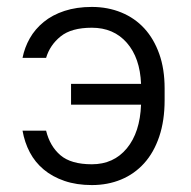

<svg xmlns="http://www.w3.org/2000/svg" viewBox="-20 -527 550 554"><path d="M245 7Q201 7 166 -5Q131 -17 106 -38Q81 -59 66 -87.5Q51 -116 45 -150H113Q124 -105 154.5 -79Q185 -53 245 -53Q308 -53 346 -99Q384 -145 387 -225H185V-285H387Q384 -360 346 -403.5Q308 -447 245 -447Q186 -447 155 -422Q124 -397 113 -360H45Q51 -390 66 -416.5Q81 -443 106 -463.5Q131 -484 166 -495.5Q201 -507 245 -507Q291 -507 330 -491Q369 -475 396.5 -445Q424 -415 439.5 -371.5Q455 -328 455 -272V-238Q455 -179 439.5 -133Q424 -87 396 -56Q368 -25 329.5 -9Q291 7 245 7Z"/></svg>

Font: PT Root UI
Style: Regular
Weight: 400
Designer: Vitaly Kuzmin
Foundry: ParaType Ltd.
Version: Version 2.001G